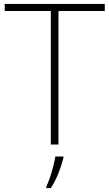

<svg xmlns="http://www.w3.org/2000/svg" viewBox="-20 -827 555 975"><path d="M277 -93H238V-771H4V-807H512V-771H277ZM302 -25Q293 11 277 52Q261 93 238 128H215V121Q223 105 232.5 77.5Q242 50 250 19.5Q258 -11 261 -32H302Z"/></svg>

Font: Noto Sans Telugu UI ExtraLight
Style: Regular
Weight: 200
Designer: Jelle Bosma - Monotype Design Team
Foundry: Monotype Imaging Inc.
Version: Version 2.005; ttfautohint (v1.8.4.7-5d5b)